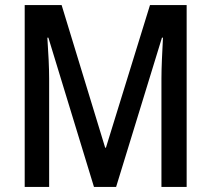

<svg xmlns="http://www.w3.org/2000/svg" viewBox="-20 -734 829 754"><path d="M349 0H436L616 -586H620C617 -527 614 -470 614 -426V0H713V-714H569L396 -154H393L222 -714H77V0H173V-425C173 -469 170 -527 166 -586H170Z"/></svg>

Font: Noto Sans Thai Looped Condensed Medium
Style: Regular
Weight: 500
Width: 3
Designer: Sasikarn Vongin, Ben Mitchell
Foundry: The Fontpad Ltd
Version: Version 1.001